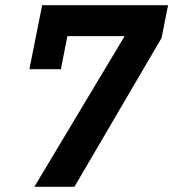

<svg xmlns="http://www.w3.org/2000/svg" viewBox="-20 -718 666 738"><path d="M266 0H112L459 -579H239L214 -452H93L142 -698H626L601 -572Z"/></svg>

Font: IBM Plex Sans
Style: Italic
Weight: 400
Italic angle: -11.31°
Designer: Mike Abbink, Paul van der Laan, Pieter van Rosmalen
Foundry: Bold Monday
Version: Version 3.201